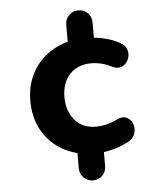

<svg xmlns="http://www.w3.org/2000/svg" viewBox="-53 -664 706 835"><g transform="rotate(-5 300.0 -247.0)"><path d="M319.8 123.5Q295.5 123.5 278.9 106.8Q262.2 90 262.2 65V-29.2L286 4.5Q222.2 -6.8 175.2 -40.6Q128.2 -74.5 103 -126.9Q77.8 -179.2 77.8 -245.2Q77.8 -292.5 92.2 -333.6Q106.8 -374.8 134.2 -407.2Q161.8 -439.8 200.2 -461.6Q238.8 -483.5 286 -491.2L262.2 -456.5V-560Q262.2 -585.2 278.9 -601.9Q295.5 -618.5 319.8 -618.5Q345 -618.5 361.1 -601.9Q377.2 -585.2 377.2 -560V-465.2L343 -496.2Q382 -496 421.4 -486.9Q460.8 -477.8 491.5 -459.8Q509.2 -449.8 516 -434.1Q522.8 -418.5 519.9 -401.9Q517 -385.2 506.5 -372.6Q496 -360 480.1 -356.1Q464.2 -352.2 444.8 -362Q425 -372.5 401.5 -378.5Q378 -384.5 355.2 -384.5Q324.5 -384.5 300.9 -374.5Q277.2 -364.5 260.8 -346.4Q244.2 -328.2 235.6 -303Q227 -277.8 227 -248Q227 -187 260.4 -147.5Q293.8 -108 354.5 -108Q374.2 -108 397.4 -113.2Q420.5 -118.5 444.8 -130.8Q466.8 -141.5 482.6 -137Q498.5 -132.5 507.9 -119.4Q517.2 -106.2 518.8 -89Q520.2 -71.8 512.2 -55.8Q504.2 -39.8 486.2 -30.2Q457.5 -14 418.8 -3.5Q380 7 341.2 8.2L377.2 -21.8V65Q377.2 90 361.1 106.8Q345 123.5 319.8 123.5Z"/></g></svg>

Font: Nunito ExtraLight
Style: Regular
Weight: 200
Designer: Vernon Adams
Foundry: Vernon Adams
Version: Version 3.602;April 4, 2023;FontCreator 14.0.0.2856 64-bit